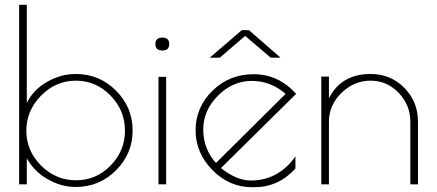

<svg xmlns="http://www.w3.org/2000/svg" viewBox="-20 -770 1826 802"><path d="M60 0V-750H92V-340Q119 -395 176.5 -428Q234 -461 296 -461Q395 -461 464.5 -391.5Q534 -322 534 -225Q534 -128 464.5 -58.5Q395 11 296 11Q236 11 179 -21.5Q122 -54 92 -109V0ZM90 -224Q90 -140 151.5 -78.5Q213 -17 297.5 -17Q382 -17 442 -78.5Q502 -140 502 -224.5Q502 -309 441.5 -371Q381 -433 297 -433Q213 -433 151.5 -370.5Q90 -308 90 -224Z M674 -449V0H642V-449ZM658 -559Q629 -559 629 -586Q629 -613 658 -613Q687 -613 687 -586Q687 -559 658 -559Z M1042 12H1033Q938 12 867.5 -59.5Q797 -131 797 -226Q797 -321 867 -390.5Q937 -460 1040 -460Q1143 -460 1217 -378L903 -68Q968 -16 1028 -16Q1088 -16 1135.5 -43.5Q1183 -71 1214 -117V-66Q1143 12 1042 12ZM882 -89 1173 -378Q1111 -432 1031.5 -432Q952 -432 890.5 -370.5Q829 -309 829 -229Q829 -149 882 -89ZM1020 -644 1152 -529H1111L1004 -620L898 -529H856L990 -644Z M1354 0H1322V-450H1354V-359Q1405 -461 1528 -461Q1612 -461 1669 -403Q1726 -345 1726 -262V0H1694V-262Q1694 -331 1645.5 -382Q1597 -433 1528 -433Q1459 -433 1406.5 -382Q1354 -331 1354 -262Z"/></svg>

Font: Poiret One
Style: Regular
Weight: 400
Designer: Denis Masharov
Foundry: Denis Masharov
Version: Version 1.001